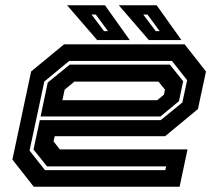

<svg xmlns="http://www.w3.org/2000/svg" viewBox="-20 -708 828 728"><path d="M680 -540 761 -437 730.5 -294.5 606 -191.5H187.5L183 -172L207 -141.5H691L661 0H108L27 -103L98 -437L223 -540ZM632 -477H242.5L148 -399L92 -137L150.5 -63H607L610 -77H158.5L107 -141L131 -252.5H589.5L671.5 -319.5L689.5 -404ZM624 -463 674.5 -400 658.5 -324.5 588.5 -266.5H134L161 -395L244.5 -463ZM581 -398.5H262L225 -368L216.5 -328H576L601.5 -349L605.5 -368ZM668 -556H544.5L430.5 -688H574ZM585.5 -590 539 -653H523L570.5 -590ZM472 -556H348.5L234.5 -688H378ZM389.5 -590 343 -653H327L374.5 -590Z"/></svg>

Font: Tourney Expanded Regular
Style: Bold Italic
Weight: 700
Width: 7
Italic angle: -12°
Designer: Tyler Finck
Foundry: Etcetera Type Co
Version: Version 1.010; ttfautohint (v1.8.3)